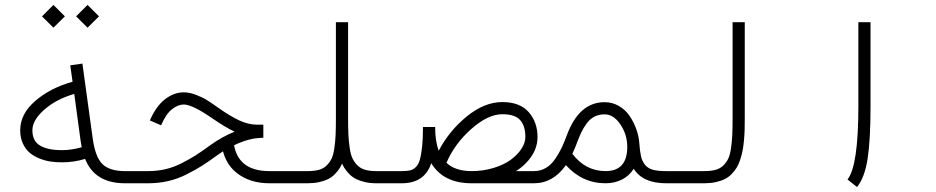

<svg xmlns="http://www.w3.org/2000/svg" viewBox="-20 -735 3752 770"><path d="M285.2 -669.4 331.1 -715.3 377 -669.4 331.1 -624ZM148.4 -669.4 194.3 -715.3 240.2 -669.4 194.3 -624ZM481.4 0Q359.9 0 321.3 -97.7Q276.9 -84 228 -84Q204.6 -84 182.9 -87.2Q161.1 -90.3 138.4 -99.4Q115.7 -108.4 99.1 -122.3Q82.5 -136.2 71.8 -159.4Q61 -182.6 61 -212.4Q61 -278.3 121.8 -330.6Q182.6 -382.8 271 -407.2L261.7 -473.1L310.5 -480L351.6 -181.2Q361.8 -106 390.1 -77.6Q418.9 -48.8 481.4 -48.8H530.3V0ZM277.8 -358.4Q204.6 -336.9 157.2 -294.9Q109.9 -252.9 109.9 -212.4Q109.9 -169.4 140.9 -151.1Q171.9 -132.8 228 -132.8Q267.1 -132.8 307.6 -144.5Q305.7 -155.3 302.7 -174.3Z M867.7 -164.1 916.5 -168.9Q928.2 -48.8 1060.5 -48.8V0Q981.4 0 928.7 -42Q876 -84 867.7 -164.1ZM530.3 -48.8H573.7Q610.4 -48.8 643.3 -56.4Q676.3 -64 709.2 -80.8Q742.2 -97.7 765.4 -112.5Q788.6 -127.4 825.7 -154.3Q869.6 -186 920.9 -207Q885.3 -223.1 828.1 -262.7Q750.5 -315.9 716.8 -315.9Q693.8 -315.9 669.7 -296.9Q645.5 -277.8 626 -232.4L581.1 -252Q605.5 -308.6 641.4 -336.7Q677.2 -364.7 716.8 -364.7Q740.2 -364.7 766.6 -354.5Q793 -344.2 810.1 -333.5Q827.1 -322.8 855.5 -302.7Q900.9 -270.5 938.2 -252.7Q975.6 -234.9 1011.7 -234.9H1036.1V-182.6L1013.7 -181.2Q980.5 -178.7 937.3 -160.9Q894 -143.1 854 -114.3Q815.4 -86.4 791 -70.8Q766.6 -55.2 729.7 -36.4Q692.9 -17.6 654.5 -8.8Q616.2 0 573.7 0H530.3Q520 0 512.9 -7.1Q505.9 -14.2 505.9 -24.4Q505.9 -34.7 512.9 -41.7Q520 -48.8 530.3 -48.8Z M1590.8 -48.8V0H1489.7Q1464.8 0 1444.3 -4.6Q1423.8 -9.3 1408.4 -16.8Q1393.1 -24.4 1380.6 -37.1Q1368.2 -49.8 1359.9 -63.2Q1351.6 -76.7 1345.5 -95.7Q1339.4 -114.7 1335.9 -132.3Q1332.5 -149.9 1330.3 -173.6Q1328.1 -197.3 1327.6 -217.5Q1327.1 -237.8 1327.1 -264.2H1376Q1376 -222.2 1377.2 -195.8Q1378.4 -169.4 1382.3 -142.3Q1386.2 -115.2 1393.6 -99.9Q1400.9 -84.5 1413.6 -71.8Q1426.3 -59.1 1444.8 -54Q1463.4 -48.8 1489.7 -48.8ZM1060.5 -48.8H1213.4Q1239.7 -48.8 1258.3 -53.7Q1276.9 -58.6 1289.6 -71Q1302.2 -83.5 1309.6 -98.4Q1316.9 -113.3 1320.8 -140.1Q1324.7 -167 1325.9 -193.4Q1327.1 -219.7 1327.1 -261.7V-646H1376V-261.7Q1376 -235.4 1375.5 -215.3Q1375 -195.3 1372.8 -171.6Q1370.6 -147.9 1367.2 -130.6Q1363.8 -113.3 1357.7 -94.5Q1351.6 -75.7 1343.3 -62.3Q1335 -48.8 1322.8 -36.4Q1310.5 -23.9 1294.9 -16.4Q1279.3 -8.8 1258.8 -4.4Q1238.3 0 1213.4 0H1060.5Q1050.3 0 1043.2 -7.1Q1036.1 -14.2 1036.1 -24.4Q1036.1 -34.7 1043.2 -41.7Q1050.3 -48.8 1060.5 -48.8Z M1871.6 0V-48.8H2121.1V0ZM1590.8 -48.8Q1612.8 -48.8 1625 -51.8Q1637.2 -54.7 1647.7 -64.9Q1658.2 -75.2 1663.8 -94.7Q1669.4 -114.3 1672.9 -147.5Q1676.3 -177.7 1676.3 -225.6H1725.1Q1725.1 -169.4 1739.3 -130.4Q1781.7 -210.9 1852.3 -268.3Q1922.9 -325.7 1994.6 -325.7Q2064.9 -325.7 2100.3 -285.4Q2135.7 -245.1 2135.7 -185.5Q2135.7 -135.3 2099.6 -92.3Q2063.5 -49.3 2002.4 -24.7Q1941.4 0 1871.1 0Q1758.3 0 1709.5 -80.6Q1683.1 0 1590.8 0Q1580.6 0 1573.5 -7.1Q1566.4 -14.2 1566.4 -24.4Q1566.4 -34.7 1573.5 -41.7Q1580.6 -48.8 1590.8 -48.8ZM1770.5 -82Q1805.7 -48.8 1871.1 -48.8Q1918 -48.8 1959.5 -61.5Q2001 -74.2 2028.3 -94.2Q2055.7 -114.3 2071.3 -138.4Q2086.9 -162.6 2086.9 -185.5Q2086.9 -229.5 2066.2 -253.2Q2045.4 -276.9 1994.6 -276.9Q1937 -276.9 1870.4 -218Q1803.7 -159.2 1770.5 -82Z M2121.1 -48.8Q2147.5 -48.8 2169.2 -61.5Q2190.9 -74.2 2207 -98.4Q2223.1 -122.6 2232.7 -142.8Q2242.2 -163.1 2253.4 -192.9Q2302.2 -325.2 2404.8 -325.2Q2436 -325.2 2462.4 -309.8Q2488.8 -294.4 2505.4 -269.5Q2522 -244.6 2532 -216.6Q2542 -188.5 2543.9 -160.6Q2546.4 -127 2550.8 -107.7Q2555.2 -88.4 2566.9 -74Q2578.6 -59.6 2598.4 -54.2Q2618.2 -48.8 2651.4 -48.8V0Q2558.1 0 2521.5 -58.1Q2503.4 -29.3 2473.6 -14.6Q2443.8 0 2408.7 0Q2314.9 0 2249.5 -72.8Q2198.2 0 2121.1 0Q2110.8 0 2103.8 -7.1Q2096.7 -14.2 2096.7 -24.4Q2096.7 -34.7 2103.8 -41.7Q2110.8 -48.8 2121.1 -48.8ZM2495.6 -146Q2495.6 -194.8 2468.3 -235.6Q2440.9 -276.4 2404.8 -276.4Q2366.7 -276.4 2342.5 -251.2Q2318.4 -226.1 2299.3 -176.3Q2286.6 -141.6 2275.4 -118.2Q2328.1 -48.8 2408.7 -48.8Q2495.6 -48.8 2495.6 -146Z M2651.4 -48.8H2804.2Q2830.6 -48.8 2849.1 -53.7Q2867.7 -58.6 2880.4 -71Q2893.1 -83.5 2900.4 -98.4Q2907.7 -113.3 2911.6 -140.1Q2915.5 -167 2916.7 -193.4Q2918 -219.7 2918 -261.7V-646H2966.8V-261.7Q2966.8 -235.4 2966.3 -215.3Q2965.8 -195.3 2963.6 -171.6Q2961.4 -147.9 2958 -130.6Q2954.6 -113.3 2948.5 -94.5Q2942.4 -75.7 2934.1 -62.3Q2925.8 -48.8 2913.6 -36.4Q2901.4 -23.9 2885.7 -16.4Q2870.1 -8.8 2849.6 -4.4Q2829.1 0 2804.2 0H2651.4Q2641.1 0 2634 -7.1Q2627 -14.2 2627 -24.4Q2627 -34.7 2634 -41.7Q2641.1 -48.8 2651.4 -48.8Z M3417 15.1 3378.9 -15.1Q3422.4 -69.8 3422.4 -309.6V-646H3471.2V-309.6Q3471.2 -174.3 3459.5 -98.6Q3447.8 -22.9 3417 15.1Z"/></svg>

Font: AzarMehrMonospaced
Style: SansRegular
Weight: 1
Designer: Amin Abedi
Version: Version 1.00